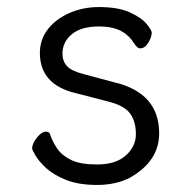

<svg xmlns="http://www.w3.org/2000/svg" viewBox="-20 -506 540 544"><path d="M255 18Q202 18 166.5 3.5Q131 -11 110.5 -30Q90 -49 80.5 -65.5Q71 -82 71 -85Q71 -99 84.5 -116Q98 -133 110 -133Q120 -133 122 -125Q129 -104 142.5 -84.5Q156 -65 182 -52.5Q208 -40 255 -40Q308 -40 336.5 -65.5Q365 -91 365 -126Q365 -162 348.5 -184.5Q332 -207 286 -218.5Q240 -230 195 -242Q93 -266 93 -356Q93 -394 115.5 -423Q138 -452 176.5 -469Q215 -486 260 -486Q316 -486 349 -470.5Q382 -455 396 -437.5Q410 -420 410 -413Q410 -407 406.5 -397.5Q403 -388 395.5 -378.5Q388 -369 377 -369Q369 -369 360 -383Q336 -422 289 -429Q275 -431 260 -431Q210 -431 183.5 -409Q157 -387 157 -354Q157 -333 169.5 -319Q182 -305 217 -296L303 -273Q431 -243 431 -128Q431 -50 349 -3Q309 18 255 18Z"/></svg>

Font: LXGW WenKai Mono Lite
Style: Regular
Weight: 400
Monospace: yes
Designer: LXGW / Fontworks Inc.
Foundry: LXGW / Fontworks Inc.
Version: Version 1.520; June 14, 2025